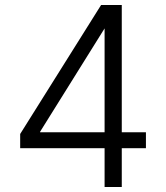

<svg xmlns="http://www.w3.org/2000/svg" viewBox="-20 -749 666 771"><path d="M386 -729H469V-218H566V-154H469V2H400V-154H61V-211ZM141 -220V-218H400V-635Z"/></svg>

Font: Sinter Normal
Style: Regular
Weight: 350
Foundry: Adobe & rsms
Version: Version 1.000